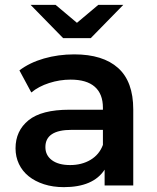

<svg xmlns="http://www.w3.org/2000/svg" viewBox="-20 -764 647 791"><path d="M529 -313V0H411V-65Q364 7 243 7Q198 7 161 -5Q124 -17 98 -38Q72 -59 58 -88.5Q44 -118 44 -153Q44 -225 97.5 -268.5Q151 -312 266 -312H404V-320Q404 -377 370.5 -406.5Q337 -436 271 -436Q226 -436 182.5 -422Q139 -408 109 -383L60 -474Q102 -506 161 -523Q220 -540 286 -540Q404 -540 466.5 -484Q529 -428 529 -313ZM404 -167V-229H275Q167 -229 167 -158Q167 -124 194 -104Q221 -84 269 -84Q317 -84 353 -105.5Q389 -127 404 -167ZM488 -744 354 -607H240L106 -744H209L297 -670L385 -744Z"/></svg>

Font: CMG Sans SemiBold
Style: Regular
Weight: 600
Designer: Julieta Ulanovsky
Foundry: Julieta Ulanovsky
Version: Version 7.200